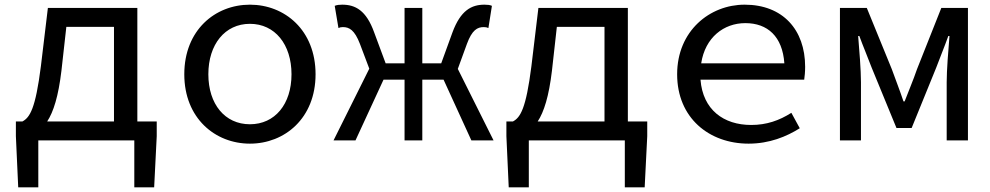

<svg xmlns="http://www.w3.org/2000/svg" viewBox="-20 -601 4240 822"><path d="M568 -81V-567H185L155 -317C132 -136 108 -98 76 -81H48V-18L58 201H144V0H555V201H640L651 -18V-81ZM182 -81C209 -122 230 -189 243 -298L264 -486H468V-81Z M769 -283C769 -95 901 14 1050 14C1199 14 1331 -95 1331 -283C1331 -472 1199 -581 1050 -581C901 -581 769 -472 769 -283ZM1228 -283C1228 -155 1157 -69 1050 -69C943 -69 872 -155 872 -283C872 -411 943 -499 1050 -499C1157 -499 1228 -411 1228 -283Z M1940 -306 1979 -413C2001 -473 2024 -485 2051 -485C2060 -485 2064 -484 2071 -481L2086 -576C2078 -580 2066 -581 2054 -581C1999 -581 1952 -557 1917 -462L1869 -330H1788V-567H1712V-330H1631L1582 -462C1548 -557 1501 -581 1445 -581C1434 -581 1422 -580 1413 -576L1429 -481C1436 -484 1440 -485 1448 -485C1475 -485 1498 -473 1521 -413L1561 -307L1408 0H1502L1622 -260H1712V0H1788V-260H1879L1998 0H2093Z M2668 -81V-567H2285L2255 -317C2232 -136 2208 -98 2176 -81H2148V-18L2158 201H2244V0H2655V201H2740L2751 -18V-81ZM2282 -81C2309 -122 2330 -189 2343 -298L2364 -486H2568V-81Z M3427 -315C3427 -474 3331 -581 3168 -581C3019 -581 2879 -469 2879 -283C2879 -96 3016 14 3185 14C3274 14 3347 -16 3404 -52L3368 -118C3316 -85 3262 -66 3196 -66C3078 -66 2989 -131 2979 -260H3423C3425 -273 3427 -294 3427 -315ZM3171 -502C3266 -502 3330 -445 3338 -330H2982C2999 -441 3079 -502 3171 -502Z M3576 -567V0H3666V-249C3666 -300 3659 -388 3654 -447H3659C3675 -403 3696 -354 3712 -311L3818 -53H3883L3988 -311C4004 -354 4024 -402 4040 -447H4045C4040 -388 4033 -300 4033 -249V0H4124V-567H4010L3906 -305C3890 -258 3870 -212 3853 -167H3848C3833 -212 3815 -258 3798 -305L3691 -567Z"/></svg>

Font: Kawkab Mono Light
Style: Bold
Weight: 400
Monospace: yes
Designer: Abdullah Arif
Foundry: Abdullah Arif
Version: Version 1.000;PS 000.500;hotconv 1.0.88;makeotf.lib2.5.64775